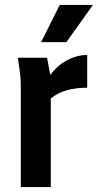

<svg xmlns="http://www.w3.org/2000/svg" viewBox="-20 -755 395 775"><path d="M52 -522H170L183 -452Q210 -490 250 -511.5Q290 -533 332 -533V-401Q287 -401 251 -391Q215 -381 185 -358V0H64V-398Q64 -419 63 -436Q62 -453 59 -474ZM146 -585 221 -735H355L248 -585Z"/></svg>

Font: Radio Canada Condensed SemiBold
Style: Regular
Weight: 600
Width: 3
Designer: Charles Daoud, Etienne Aubert Bonn, Alexandre Saumier Demers, Jacques Le Bailly
Foundry: Radio-Canada
Version: Version 2.104; ttfautohint (v1.8.4.7-5d5b);gftools[0.9.28.de